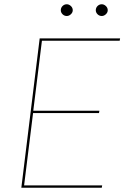

<svg xmlns="http://www.w3.org/2000/svg" viewBox="-20 -880 592 900"><path d="M543 -700 541 -689H176.5L136 -361H446L444 -350H135L93 -11H459L457 0H80L166 -700ZM321 -832Q321 -821.5 312.2 -813.2Q303.5 -805 293 -805Q281.5 -805 273.2 -813.2Q265 -821.5 265 -832Q265 -843.5 273.2 -851.8Q281.5 -860 293 -860Q303.5 -860 312.2 -851.8Q321 -843.5 321 -832ZM485 -832Q485 -821.5 476.2 -813.2Q467.5 -805 457 -805Q445.5 -805 437.2 -813.2Q429 -821.5 429 -832Q429 -843.5 437.2 -851.8Q445.5 -860 457 -860Q467.5 -860 476.2 -851.8Q485 -843.5 485 -832Z"/></svg>

Font: Lato Hairline
Style: Italic
Weight: 250
Italic angle: -7°
Designer: Lukasz Dziedzic
Foundry: Lukasz Dziedzic
Version: Version 1.104; Western+Polish opensource